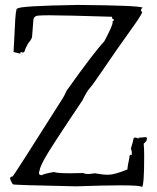

<svg xmlns="http://www.w3.org/2000/svg" viewBox="-20 -752 639 779"><path d="M556 7Q565 1 565 -118Q565 -150 563 -169L574 -180L576 -190Q576 -196 571 -195.5Q566 -195 541 -193Q543 -188 544 -188H545Q534 -194 528 -194Q522 -194 521 -186Q520 -178 511 -149Q515 -141 515 -131L514 -122L510 -124Q505 -124 505 -112Q497 -75 497 -67Q497 -65 498 -65Q445 -43 419 -43Q397 -43 364 -49Q348 -46 337 -46Q324 -46 318 -50L265 -49Q212 -49 199 -54Q157 -47 149 -41Q138 -42 138 -50Q138 -55 141 -61V-62Q141 -71 161 -108.5Q181 -146 314 -344Q333 -382 343.5 -393.5Q354 -405 373 -433Q478 -586 506 -624Q553 -689 557 -702Q552 -707 552 -711Q552 -716 559 -721Q542 -730 295 -732Q52 -728 52 -717V-716Q51 -718 50 -718Q43 -718 40 -636L35 -541L72 -532Q62 -532 62 -536Q62 -538 65 -541Q70 -539 73 -539Q79 -539 80.5 -546.5Q82 -554 94 -576Q108 -592 110 -602Q114 -654 115.5 -671.5Q117 -689 141 -689Q152 -690 180 -690Q243 -690 434 -684L436 -676Q442 -674 442 -671Q442 -668 436 -664L437 -661Q437 -648 403 -584Q362 -541 251 -385Q237 -356 235 -354Q34 -36 31 -36Q21 -35 21 -28Q21 -25 25 -16Q29 -7 33 -4Q37 -1 289 4Q403 0 468 0Q555 0 556 7Z"/></svg>

Font: Xiaobo Songti 小帛宋体
Style: Regular
Weight: 400
Version: Version 1.501;March 17, 2024;FontCreator 14.0.0.2814 64-bit